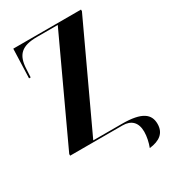

<svg xmlns="http://www.w3.org/2000/svg" viewBox="-216 -825 1010 1132"><g transform="rotate(-30 289.0 -259.0)"><path d="M463 196C532 188 574 158 574 95C574 29 529 -10 392 -10H197L520 -703V-714H59L52 -516H63L66 -571C70 -667 111 -704 215 -704H356L34 -11V0H391C449 0 483 32 483 96C483 127 475 165 463 196Z"/></g></svg>

Font: Noto Serif Display ExtraCondensed ExtraBold
Style: Regular
Weight: 800
Width: 2
Designer: Monotype Design Team
Foundry: Monotype Imaging Inc.
Version: Version 2.009